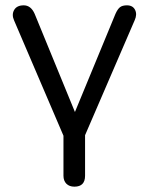

<svg xmlns="http://www.w3.org/2000/svg" viewBox="-20 -513 558 720"><path d="M259 187Q240 187 229 176Q218 165 218 146V-4L33 -436Q23 -458 33 -475.5Q43 -493 69 -493Q96 -493 110 -461L261 -93L413 -461Q421 -479 430 -486Q439 -493 456 -493Q478 -493 486.5 -476Q495 -459 485 -437L299 -6V146Q299 187 259 187Z"/></svg>

Font: Nunito
Style: Regular
Weight: 400
Designer: Vernon Adams
Foundry: Vernon Adams
Version: Version 3.602